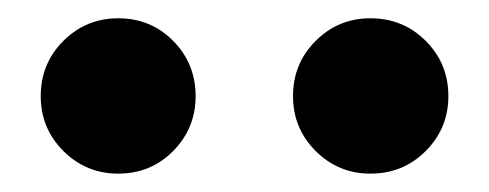

<svg xmlns="http://www.w3.org/2000/svg" viewBox="-20 -757 527 207"><path d="M295.9 -653.3Q295.9 -688.5 320.3 -712.9Q344.7 -737.3 379.4 -737.3Q414.6 -737.3 439 -712.9Q463.4 -688.5 463.4 -653.3Q463.4 -618.7 439 -594.2Q414.6 -569.8 379.4 -569.8Q344.7 -569.8 320.3 -594.2Q295.9 -618.7 295.9 -653.3ZM23.9 -653.3Q23.9 -688.5 48.3 -712.9Q72.8 -737.3 107.4 -737.3Q142.6 -737.3 166.7 -712.9Q190.9 -688.5 190.9 -653.3Q190.9 -618.7 166.7 -594.2Q142.6 -569.8 107.4 -569.8Q72.8 -569.8 48.3 -594.2Q23.9 -618.7 23.9 -653.3Z"/></svg>

Font: Giphurs
Style: Bold
Weight: 700
Version: Version 0.920; ttfautohint (v1.8.4.7-5d5b)